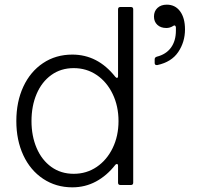

<svg xmlns="http://www.w3.org/2000/svg" viewBox="-20 -793 882 823"><path d="M50 -274Q50 -357 80 -421.5Q110 -486 164.5 -522.5Q219 -559 290 -559Q399 -559 474 -464Q479 -459 481 -459Q486 -459 486 -467V-753Q486 -763 496 -763H541Q551 -763 551 -753V-10Q551 0 541 0H496Q486 0 486 -10V-82Q486 -90 481 -90Q477 -90 474 -86Q438 -40 391.5 -15Q345 10 290 10Q220 10 165 -26.5Q110 -63 80 -127.5Q50 -192 50 -274ZM488 -274Q488 -338 463 -390Q438 -442 394.5 -471.5Q351 -501 296 -501Q241 -501 200 -471.5Q159 -442 137 -390.5Q115 -339 115 -274Q115 -210 137 -158.5Q159 -107 200 -77.5Q241 -48 296 -48Q351 -48 394.5 -77.5Q438 -107 463 -158.5Q488 -210 488 -274ZM652 -514Q643 -514 643 -523V-539Q643 -547 652 -550Q692 -560 713 -589Q734 -618 734 -662V-676Q733 -682 729.5 -683.5Q726 -685 721 -681Q708 -673 693 -673Q669 -673 654.5 -686.5Q640 -700 640 -722Q640 -745 655 -759Q670 -773 695 -773Q731 -773 752 -744.5Q773 -716 773 -667Q773 -613 744 -570Q715 -527 654 -514Z"/></svg>

Font: Open Sauce Two Light
Style: Regular
Weight: 300
Designer: Alfredo Marco Pradil
Foundry: Creative Sauce Fz LLC
Version: Version 1.477